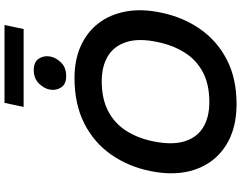

<svg xmlns="http://www.w3.org/2000/svg" viewBox="-129 -932 1071 853"><g transform="rotate(-90 406.5 -505.5)"><path d="M370 10Q260 10 185 -38.5Q110 -87 80 -173.5Q50 -260 73 -373Q93 -471 146 -547Q199 -623 284.5 -666.5Q370 -710 487 -710Q567 -710 629 -682Q691 -654 730 -603Q769 -552 782 -481.5Q795 -411 777 -326Q757 -228 704 -152Q651 -76 567.5 -33Q484 10 370 10ZM379 -111Q458 -111 512 -139.5Q566 -168 599 -220Q632 -272 646 -340Q664 -423 646.5 -478.5Q629 -534 584 -561.5Q539 -589 472 -589Q394 -589 339.5 -560.5Q285 -532 252 -480.5Q219 -429 205 -360Q188 -277 205 -221.5Q222 -166 267 -138.5Q312 -111 379 -111ZM495 -747Q459 -747 444.5 -769.5Q430 -792 435 -820Q440 -846 462.5 -868.5Q485 -891 522 -891Q558 -891 572.5 -868.5Q587 -846 582 -818Q577 -792 555 -769.5Q533 -747 495 -747ZM358 -936 376 -1021H722L704 -936Z"/></g></svg>

Font: REM Medium
Style: Italic
Weight: 500
Italic angle: -11°
Designer: Octavio Pardo
Foundry: Ashler Design
Version: Version 1.005;gftools[0.9.28]